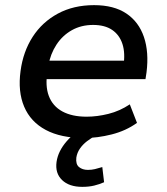

<svg xmlns="http://www.w3.org/2000/svg" viewBox="-20 -528 648 747"><path d="M308 9Q217 9 158 -22.5Q99 -54 74 -113Q49 -172 60 -252Q70 -327 107 -384.5Q144 -442 205 -475Q266 -508 346 -508Q423 -508 471.5 -475.5Q520 -443 540 -384Q560 -325 550 -246L546 -220H140L151 -292H481L460 -270Q468 -321 456.5 -356.5Q445 -392 416.5 -411.5Q388 -431 342 -431Q296 -431 259.5 -410.5Q223 -390 199.5 -354Q176 -318 168 -272L165 -251Q155 -194 170 -154.5Q185 -115 222.5 -94.5Q260 -74 317 -74Q358 -74 402 -85Q446 -96 485 -122L513 -50Q470 -19 414.5 -5Q359 9 308 9ZM300 199Q249 199 221.5 172.5Q194 146 200 102Q206 60 239.5 21.5Q273 -17 322 -39L353 0Q336 8 319 21Q302 34 291 50Q280 66 277 85Q274 111 287.5 122Q301 133 322 133Q336 133 349 130Q362 127 378 122L385 181Q367 189 346.5 194Q326 199 300 199Z"/></svg>

Font: Nunito Sans 7pt SemiBold
Style: Italic
Weight: 600
Italic angle: -9°
Designer: Vernon Adams
Foundry: Vernon Adams
Version: Version 3.101;gftools[0.9.27]